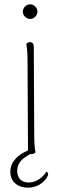

<svg xmlns="http://www.w3.org/2000/svg" viewBox="-20 -708 288 892"><path d="M120 -620C138 -620 154 -636 154 -654C154 -672 138 -688 120 -688C102 -688 86 -672 86 -654C86 -636 102 -620 120 -620ZM196 89C185 108 155 140 113 140C78 140 60 118 60 86C60 50 82 28 122 7C123 8 125 8 127 8C136 8 141 4 145 0C141 -16 139 -47 139 -87L137 -490C137 -504 131 -512 120 -512C111 -512 106 -508 102 -504C106 -488 108 -457 108 -417L110 -14V-9C67 9 28 41 28 90C28 140 67 164 109 164C147 164 185 145 203 107C205 99 202 93 196 89Z"/></svg>

Font: Arima Koshi Thin
Style: Regular
Weight: 250
Designer: Joana Correia and Natanael Gama
Foundry: NDISCOVER
Version: Version 1.019;PS 001.019;hotconv 1.0.88;makeotf.lib2.5.64775